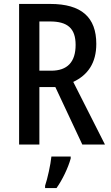

<svg xmlns="http://www.w3.org/2000/svg" viewBox="-20 -734 563 975"><path d="M235 -714H77V0H180V-292H261L398 0H513L352 -318C426 -353 469 -414 469 -511C469 -646 394 -714 235 -714ZM234 -625C323 -625 364 -590 364 -506C364 -419 322 -375 240 -375H180V-625ZM339 71V61H241C237 102 221 174 209 209V221H267C297 179 326 118 339 71Z"/></svg>

Font: Noto Sans Thai Looped Condensed Medium
Style: Regular
Weight: 500
Width: 3
Designer: Sasikarn Vongin, Ben Mitchell
Foundry: The Fontpad Ltd
Version: Version 1.001